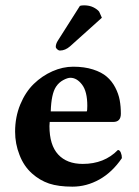

<svg xmlns="http://www.w3.org/2000/svg" viewBox="-20 -696 524 726"><path d="M282.2 -673.8Q288.1 -675.8 297.9 -675.8Q317.9 -675.8 332.8 -668.5Q347.7 -661.1 355 -651.9L365.2 -628.9L245.1 -521Q226.6 -504.9 207 -504.9Q201.2 -504.9 196 -509.8Q190.9 -514.6 190.9 -519Q190.9 -530.3 199.2 -543ZM171.9 -274.9H308.1Q310.1 -276.9 310.1 -295.9Q310.1 -350.1 290.3 -376Q270.5 -401.9 246.1 -401.9Q235.4 -401.9 219 -393.1Q202.6 -384.3 191.9 -368.2Q173.8 -340.8 171.9 -274.9ZM425.8 -128.9Q432.6 -128.9 436.8 -119.1Q440.9 -109.4 440.9 -98.1Q404.3 -44.4 355.7 -17.3Q307.1 9.8 253.9 9.8Q201.2 9.8 165.5 -2Q129.9 -14.2 101.1 -40Q69.8 -67.9 53.7 -110.4Q37.1 -152.3 37.1 -198.2Q37.1 -253.4 56.6 -300.8Q76.2 -348.1 107.7 -378.7Q139.2 -409.2 178.2 -426.5Q217.3 -443.8 256.8 -443.8Q299.3 -443.8 331.8 -433.3Q364.3 -422.9 383.8 -406Q403.3 -389.2 415.8 -365.2Q428.2 -341.3 432.6 -317.4Q437 -293.5 437 -266.1Q437 -234.9 408.2 -234.9H168Q168 -232.4 167.5 -227.5Q167 -222.7 167 -219.2Q167 -147.5 200 -111.8Q232.9 -76.2 293 -76.2Q374.5 -76.2 425.8 -128.9Z"/></svg>

Font: Linux Libertine G
Style: Bold
Weight: 700
Designer: Philipp H. Poll
Foundry: Philipp H. Poll
Version: Version 5.0.3